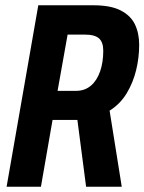

<svg xmlns="http://www.w3.org/2000/svg" viewBox="-20 -707 547 727"><path d="M5 0 125 -687H334Q399 -687 437 -667.5Q475 -648 491 -614.5Q507 -581 507 -537Q507 -489 495.5 -441.5Q484 -394 459.5 -353.5Q435 -313 395 -288L441 0H306L273 -253H179L135 0ZM198 -363H268Q301 -363 324 -382.5Q347 -402 359 -436.5Q371 -471 371 -515Q371 -547 355 -561.5Q339 -576 301 -576H236Z"/></svg>

Font: Archivo ExtraCondensed
Style: Bold Italic
Weight: 700
Width: 2
Italic angle: -10°
Designer: Hector Gatti
Foundry: Omnibus-Type
Version: Version 2.001